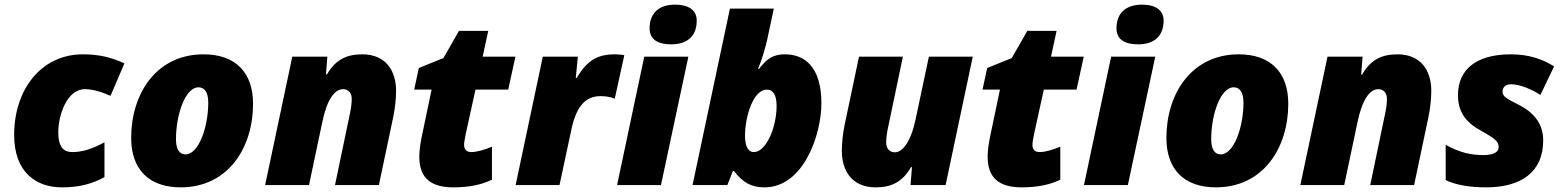

<svg xmlns="http://www.w3.org/2000/svg" viewBox="-20 -797 6734 827"><path d="M247 10C324 10 378 -6 430 -34V-184C381 -158 339 -142 292 -142C254 -142 231 -163 231 -228C231 -300 268 -413 346 -413C382 -413 423 -399 456 -384L516 -524C460 -550 406 -563 337 -563C157 -563 41 -411 41 -216C41 -55 135 10 247 10Z M758 10C963 10 1070 -161 1070 -350C1070 -486 993 -563 857 -563C652 -563 545 -392 545 -203C545 -67 622 10 758 10ZM779 -132C753 -132 738 -154 738 -197C738 -306 779 -421 835 -421C861 -421 877 -399 877 -356C877 -247 835 -132 779 -132Z M1122 0H1311L1368 -270C1388 -368 1421 -413 1458 -413C1478 -413 1495 -399 1495 -371C1495 -348 1490 -319 1486 -302L1423 0H1612L1674 -294C1681 -329 1686 -369 1686 -406C1686 -491 1643 -563 1540 -563C1470 -563 1424 -538 1388 -476H1384L1390 -553H1239Z M1933 10C2005 10 2058 -3 2099 -23V-165C2067 -152 2035 -142 2010 -142C1992 -142 1979 -151 1979 -173C1979 -184 1983 -205 1987 -224L2028 -411H2169L2200 -553H2059L2083 -664H1957L1890 -547L1784 -504L1764 -411H1839L1798 -215C1792 -188 1786 -150 1786 -123C1786 -29 1837 10 1933 10Z M2201 0H2390L2442 -243C2465 -349 2509 -383 2568 -383C2592 -383 2614 -378 2628 -372L2669 -559C2663 -561 2644 -563 2630 -563C2555 -563 2510 -539 2464 -461H2460L2469 -553H2318Z M2871 -606C2946 -606 2981 -647 2981 -708C2981 -759 2938 -777 2888 -777C2819 -777 2778 -741 2778 -675C2778 -624 2818 -606 2871 -606ZM2638 0H2827L2945 -553H2755Z M3273 10C3441 10 3518 -217 3518 -352C3518 -509 3446 -563 3361 -563C3299 -563 3275 -532 3249 -500H3245C3257 -528 3277 -586 3289 -647L3313 -760H3124L2963 0H3113L3137 -61H3141C3180 -10 3217 10 3273 10ZM3227 -142C3201 -142 3189 -170 3189 -212C3189 -294 3224 -411 3283 -411C3311 -411 3325 -386 3325 -341C3325 -246 3279 -142 3227 -142Z M3752 10C3822 10 3868 -15 3904 -77H3908L3902 0H4053L4170 -553H3981L3924 -284C3903 -185 3867 -141 3834 -141C3814 -141 3797 -155 3797 -183C3797 -206 3802 -235 3806 -252L3869 -553H3680L3618 -259C3611 -224 3606 -184 3606 -147C3606 -62 3649 10 3752 10Z M4381 10C4453 10 4506 -3 4547 -23V-165C4515 -152 4483 -142 4458 -142C4440 -142 4427 -151 4427 -173C4427 -184 4431 -205 4435 -224L4476 -411H4617L4648 -553H4507L4531 -664H4405L4338 -547L4232 -504L4212 -411H4287L4246 -215C4240 -188 4234 -150 4234 -123C4234 -29 4285 10 4381 10Z M4882 -606C4957 -606 4992 -647 4992 -708C4992 -759 4949 -777 4899 -777C4830 -777 4789 -741 4789 -675C4789 -624 4829 -606 4882 -606ZM4649 0H4838L4956 -553H4766Z M5217 10C5422 10 5529 -161 5529 -350C5529 -486 5452 -563 5316 -563C5111 -563 5004 -392 5004 -203C5004 -67 5081 10 5217 10ZM5238 -132C5212 -132 5197 -154 5197 -197C5197 -306 5238 -421 5294 -421C5320 -421 5336 -399 5336 -356C5336 -247 5294 -132 5238 -132Z M5581 0H5770L5827 -270C5847 -368 5880 -413 5917 -413C5937 -413 5954 -399 5954 -371C5954 -348 5949 -319 5945 -302L5882 0H6071L6133 -294C6140 -329 6145 -369 6145 -406C6145 -491 6102 -563 5999 -563C5929 -563 5883 -538 5847 -476H5843L5849 -553H5698Z M6381 10C6531 10 6627 -55 6627 -192C6627 -260 6592 -311 6517 -348C6471 -371 6452 -382 6452 -401C6452 -423 6466 -434 6489 -434C6527 -434 6578 -412 6615 -388L6674 -511C6618 -546 6559 -563 6487 -563C6332 -563 6260 -492 6260 -388C6260 -318 6290 -272 6359 -234C6426 -197 6435 -185 6435 -163C6435 -133 6392 -129 6369 -129C6316 -129 6267 -140 6207 -173V-21C6250 -1 6307 10 6381 10Z"/></svg>

Font: Noto Sans Black
Style: Italic
Weight: 900
Italic angle: -12°
Designer: Monotype Design Team
Foundry: Monotype Imaging Inc.
Version: Version 2.013